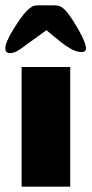

<svg xmlns="http://www.w3.org/2000/svg" viewBox="-21 -699 343 719"><path d="M60 -448H242V0H60ZM79 -658Q91 -670 99.5 -674.5Q108 -679 123 -679H183Q198 -679 207 -674Q216 -669 226 -658Q245 -637 273 -587.5Q301 -538 301 -518Q301 -504 284 -504Q265 -504 241 -518Q216 -532 153 -586L59 -518Q35 -500 17 -500Q-1 -500 -1 -518Q-1 -540 29 -589Q59 -638 79 -658Z"/></svg>

Font: Dashboard
Style: Regular
Weight: 400
Designer: jaiki
Version: Version 1.000